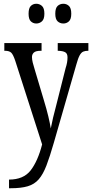

<svg xmlns="http://www.w3.org/2000/svg" viewBox="-20 -765 490 1021"><path d="M28 190Q105 190 143 141Q181 92 204 3L61 -442Q50 -475 39.5 -485Q29 -495 6 -495H3V-536H201V-495H198Q170 -495 160 -485.5Q150 -476 150 -462Q150 -449 154 -432.5Q158 -416 165 -394L213 -233Q228 -184 237 -146Q246 -108 250 -82Q260 -135 279 -205L329 -403Q334 -418 336.5 -432Q339 -446 339 -460Q339 -480 327 -487Q315 -494 290 -495H287V-536H450V-495H448Q433 -495 422.5 -490.5Q412 -486 403.5 -470.5Q395 -455 386 -422L266 -5Q245 68 227 115Q209 162 186 188.5Q163 215 127.5 225.5Q92 236 37 236H28ZM317 -640Q299 -640 286.5 -651.5Q274 -663 274 -692Q274 -722 286.5 -733.5Q299 -745 317 -745Q334 -745 346.5 -733.5Q359 -722 359 -692Q359 -663 346.5 -651.5Q334 -640 317 -640ZM173 -640Q156 -640 144 -651.5Q132 -663 132 -692Q132 -722 144 -733.5Q156 -745 173 -745Q190 -745 203 -733.5Q216 -722 216 -692Q216 -663 203 -651.5Q190 -640 173 -640Z"/></svg>

Font: Noto Serif Myanmar ExtraCondensed
Style: Regular
Weight: 400
Width: 2
Designer: Ben Mitchell and the Monotype Design Team
Foundry: Monotype Imaging Inc.
Version: Version 2.106; ttfautohint (v1.8.4.7-5d5b)